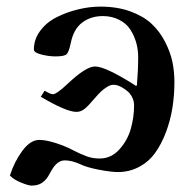

<svg xmlns="http://www.w3.org/2000/svg" viewBox="-20 -499 605 595"><path d="M10.7 44.9Q24.4 2 49.3 -31.7Q74.2 -65.4 101.6 -65.4Q123 -65.4 154.3 -55.2Q185.5 -44.9 207 -33.2Q231.4 -20.5 249.5 -14.2Q267.6 -7.8 289.1 -7.8Q324.2 -7.8 349.6 -35.6Q375 -63.5 385.3 -99.6Q395.5 -135.7 395.5 -171.9Q395.5 -193.4 380.9 -210.9Q371.1 -220.7 357.4 -228.5Q343.8 -236.3 332 -236.3Q322.3 -236.3 311.5 -229.5Q300.8 -222.7 293.5 -215.8Q286.1 -209 273.4 -194.3Q253.9 -170.9 242.2 -161.6Q230.5 -152.3 216.8 -152.3Q185.5 -152.3 106.4 -199.2L118.2 -217.8Q136.7 -207 143.6 -207Q155.3 -207 188.5 -238.3Q246.1 -293 274.4 -293Q307.6 -293 402.3 -232.4L404.3 -235.4Q408.2 -282.2 408.2 -321.3Q408.2 -345.7 401.9 -367.7Q395.5 -389.6 383.3 -408.2Q371.1 -426.8 348.6 -438Q326.2 -449.2 298.8 -449.2Q261.7 -449.2 234.9 -429.2Q208 -409.2 199.2 -365.2Q193.4 -337.9 186.5 -331.1Q179.7 -324.2 152.3 -324.2Q130.9 -324.2 107.9 -330.1Q85 -335.9 85 -345.7Q85 -377 104.5 -403.3Q124 -429.7 154.8 -445.3Q185.5 -460.9 221.2 -469.7Q256.8 -478.5 291 -478.5Q342.8 -478.5 383.3 -463.9Q423.8 -449.2 449.2 -425.8Q474.6 -402.3 491.2 -370.1Q507.8 -337.9 514.2 -307.6Q520.5 -277.3 520.5 -245.1Q520.5 -203.1 514.2 -164.1Q507.8 -125 494.1 -88.9Q480.5 -52.7 460.9 -25.4Q441.4 2 411.1 18.1Q380.9 34.2 345.7 34.2Q324.2 34.2 286.1 26.9Q248 19.5 228.5 9.8Q202.1 -2 180.7 -2Q157.2 -2 139.6 29.3Q132.8 41 128.9 47.9Q125 54.7 117.2 62Q109.4 69.3 99.6 72.8Q89.8 76.2 78.1 76.2Q68.4 76.2 45.4 66.9Q22.5 57.6 10.7 44.9Z"/></svg>

Font: Monomakh Unicode TT
Style: Medium
Weight: 500
Designer: Alexey Kryukov, Aleksandr Andreev
Version: Version 1.1